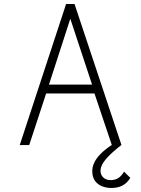

<svg xmlns="http://www.w3.org/2000/svg" viewBox="-20 -720 702 953"><path d="M534 0C440 62 438 112 438 130C438 203 506 213 530 213C571 213 602 202 627 163L596 132C579 159 562 174 528 174C497 174 477 152 479 124C481 92 512 55 582 0H583L350 -700H308L78 0H125L209 -256H449L535 0ZM329 -627 437 -300H223Z"/></svg>

Font: Advent Pro
Style: Light
Weight: 300
Designer: Andreas Kalpakidis
Foundry: Andreas Kalpakidis
Version: Version 2.002 2007